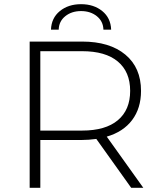

<svg xmlns="http://www.w3.org/2000/svg" viewBox="-20 -899 760 919"><path d="M122 -700H373Q505 -700 580 -637.5Q655 -575 655 -464Q655 -381 612.5 -324.5Q570 -268 491 -245L666 0H608L441 -234Q404 -229 373 -229H173V0H122ZM373 -274Q485 -274 544 -323.5Q603 -373 603 -464Q603 -555 544 -604.5Q485 -654 373 -654H173V-274ZM368 -879Q429 -879 469.5 -846Q510 -813 512 -757H475Q474 -797 443.5 -821.5Q413 -846 368 -846Q323 -846 292.5 -821.5Q262 -797 261 -757H224Q226 -813 266.5 -846Q307 -879 368 -879Z"/></svg>

Font: Goldbeck Next Light
Style: Regular
Weight: 300
Designer: Julieta Ulanovsky
Foundry: Julieta Ulanovsky
Version: Version 7.200